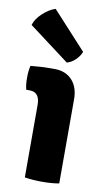

<svg xmlns="http://www.w3.org/2000/svg" viewBox="-94 -814 480 863"><g transform="rotate(10 146.0 -382.0)"><path d="M240 -384V0Q207 6 162.5 6Q118 6 83 0V-331Q83 -389 36 -389H21Q15 -409 15 -442.5Q15 -476 21 -498Q73 -503 109 -503H131Q181 -503 210.5 -471Q240 -439 240 -384ZM88 -770 243 -601Q235 -580 217 -563Q199 -546 179 -541L-6 -680Q2 -708 30.5 -734.5Q59 -761 88 -770Z"/></g></svg>

Font: Signika
Style: Bold
Weight: 700
Designer: Anna Giedrys
Foundry: Anna Giedrys
Version: Version 1.001